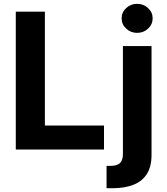

<svg xmlns="http://www.w3.org/2000/svg" viewBox="-20 -789 880 1013"><path d="M63.3 0V-727.5H216.8V-126.8H528.7V0ZM628.5 -545.9H779.5V27.1Q779.7 90.3 754.7 129.2Q729.8 168.2 683.4 186.1Q637 204.1 572.9 204.1H542.2V86.1H561.9Q598.7 86.1 613.5 70.8Q628.3 55.5 628.5 24.8ZM703.5 -615.6Q669.7 -615.6 645.7 -638.1Q621.7 -660.5 621.7 -692.2Q621.7 -724.1 645.7 -746.4Q669.7 -768.8 703.5 -768.8Q737.3 -768.8 761.3 -746.4Q785.4 -724.1 785.4 -692.3Q785.4 -660.5 761.3 -638.1Q737.3 -615.6 703.5 -615.6Z"/></svg>

Font: Inter
Style: Regular
Weight: 400
Designer: Rasmus Andersson
Foundry: rsms
Version: Version 4.000;git-8c9346024